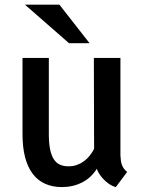

<svg xmlns="http://www.w3.org/2000/svg" viewBox="-20 -777 607 808"><path d="M387.7 -66.9Q363.3 -28.3 325 -9Q286.6 10.3 240.7 10.3Q201.7 10.3 170.9 -3.2Q140.1 -16.6 118.7 -44.2Q97.2 -71.8 85.9 -114Q74.7 -156.2 74.7 -213.9V-533.2H185.5V-212.9Q185.5 -175.3 190.7 -149.4Q195.8 -123.5 206.1 -107.4Q216.3 -91.3 231.9 -84.2Q247.6 -77.1 268.1 -77.1Q287.6 -77.1 304 -83Q320.3 -88.9 333.7 -98.9Q347.2 -108.9 357.7 -122.1Q368.2 -135.3 376 -150.4L375 -533.2H486.8V-123.5Q487.3 -110.4 488.8 -100.3Q490.2 -90.3 493.4 -82.3Q496.6 -74.2 501.7 -67.1Q506.8 -60.1 515.1 -53.2L467.3 10.3Q451.2 5.9 437.5 -3.9Q423.8 -13.7 413.6 -24.9Q403.3 -36.1 396.5 -47.4Q389.6 -58.6 387.7 -66.9ZM356.9 -595.2H270.5L85 -757.3H230Z"/></svg>

Font: Ufes Sans Medium
Style: Regular
Weight: 500
Designer: Ricardo Esteves & Filipe Motta
Foundry: ProDesignUfes - Ricardo Esteves, Filipe Motta (This is a derivative work, based on Roboto family, by Christian Robertson
Version: Version 2.0